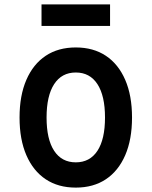

<svg xmlns="http://www.w3.org/2000/svg" viewBox="-20 -837 690 874"><path d="M325 17Q245 17 188 -21Q131 -59 100 -130.5Q69 -202 69 -302Q69 -402 100 -473.5Q131 -545 188 -583Q245 -621 325 -621Q405 -621 462 -583Q519 -545 550 -473.5Q581 -402 581 -302Q581 -202 550 -130.5Q519 -59 462 -21Q405 17 325 17ZM325 -98Q389 -98 423.5 -150.5Q458 -203 458 -302Q458 -401 423.5 -454Q389 -507 325 -507Q261 -507 226.5 -454Q192 -401 192 -302Q192 -203 226.5 -150.5Q261 -98 325 -98ZM169 -719V-817H481V-719Z"/></svg>

Font: Martian Mono SemiCondensed Medium
Style: Regular
Weight: 500
Width: 4
Designer: Roman Shamin
Foundry: Evil Martians
Version: Version 1.000